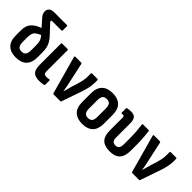

<svg xmlns="http://www.w3.org/2000/svg" viewBox="79 -1462 2248 2248"><g transform="rotate(45 1203.0 -338.5)"><path d="M218 8Q132 8 85 -38Q38 -84 38 -175V-262Q38 -340 79 -383.5Q120 -427 190 -450L115 -535Q78 -573 78 -615Q78 -646 99.5 -665.5Q121 -685 168 -685H374Q385 -685 385 -673V-606Q385 -595 374 -595H225Q207 -595 207 -583Q207 -577 211.5 -571Q216 -565 224 -558L311 -466Q347 -428 366 -395.5Q385 -363 392 -330Q399 -297 399 -256V-175Q399 -84 352.5 -38Q306 8 218 8ZM149 -180Q149 -132 165.5 -110.5Q182 -89 218 -89Q255 -89 271.5 -110.5Q288 -132 288 -180V-262Q288 -308 279 -333.5Q270 -359 245 -389Q205 -373 184.5 -356Q164 -339 156.5 -315Q149 -291 149 -256Z M604 8Q539 8 509 -23Q479 -54 479 -134V-481Q479 -492 489 -492H579Q589 -492 589 -481V-136Q589 -107 599 -96Q609 -85 634 -85Q647 -85 658.5 -86Q670 -87 681 -90Q690 -91 690 -80V-12Q690 -3 681 0Q651 8 604 8Z M840 0Q831 0 828 -9L698 -479Q696 -492 706 -492H804Q813 -492 816 -483L872 -225Q878 -196 884 -167Q890 -138 894 -109H896Q903 -136 911 -163.5Q919 -191 926 -218L952 -301Q962 -335 968 -366.5Q974 -398 974 -433V-481Q974 -492 984 -492H1075Q1084 -492 1084 -481V-438Q1084 -395 1074.5 -352.5Q1065 -310 1050 -264L962 -9Q960 0 951 0Z M1319 8Q1232 8 1185.5 -38Q1139 -84 1139 -174V-318Q1139 -409 1185.5 -455Q1232 -501 1319 -501Q1405 -501 1451.5 -455Q1498 -409 1498 -318V-174Q1498 -84 1452 -38Q1406 8 1319 8ZM1319 -89Q1355 -89 1371.5 -110Q1388 -131 1388 -179V-313Q1388 -361 1371.5 -382Q1355 -403 1319 -403Q1282 -403 1265.5 -382Q1249 -361 1249 -313V-179Q1249 -131 1266 -110Q1283 -89 1319 -89Z M1774 8Q1686 8 1644.5 -34.5Q1603 -77 1603 -162V-372Q1603 -393 1598.5 -400Q1594 -407 1582 -407Q1577 -407 1571.5 -406.5Q1566 -406 1561 -405Q1554 -403 1554 -413V-482Q1554 -492 1564 -495Q1592 -501 1624 -501Q1672 -501 1692.5 -475.5Q1713 -450 1713 -398V-161Q1713 -122 1728 -105.5Q1743 -89 1774 -89Q1804 -89 1819 -108Q1834 -127 1834 -169V-265Q1834 -332 1829.5 -386Q1825 -440 1819 -480Q1817 -492 1829 -492H1919Q1928 -492 1930 -483Q1935 -444 1939.5 -390.5Q1944 -337 1944 -273V-175Q1944 -82 1903 -37Q1862 8 1774 8Z M2143 0Q2134 0 2131 -9L2001 -479Q1999 -492 2009 -492H2107Q2116 -492 2119 -483L2175 -225Q2181 -196 2187 -167Q2193 -138 2197 -109H2199Q2206 -136 2214 -163.5Q2222 -191 2229 -218L2255 -301Q2265 -335 2271 -366.5Q2277 -398 2277 -433V-481Q2277 -492 2287 -492H2378Q2387 -492 2387 -481V-438Q2387 -395 2377.5 -352.5Q2368 -310 2353 -264L2265 -9Q2263 0 2254 0Z"/></g></svg>

Font: Sofia Sans Condensed
Style: Bold
Weight: 700
Designer: Botio Nikoltchev, Ani Petrova
Foundry: lettersoup
Version: Version 4.101; ttfautohint (v1.8.4.7-5d5b)